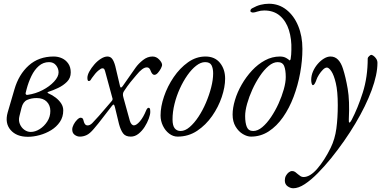

<svg xmlns="http://www.w3.org/2000/svg" viewBox="-20 -716 2046 1026"><path d="M129 15Q68 15 36.5 -21.5Q5 -58 21 -115Q30 -146 39 -176.5Q48 -207 57 -238Q80 -318 133.5 -366Q187 -414 267 -414Q291 -414 311.5 -404.5Q332 -395 345 -376Q358 -357 358 -329Q358 -299 338 -279Q318 -259 290.5 -246Q263 -233 238 -225Q234 -224 234 -221.5Q234 -219 239 -217Q260 -208 278 -194Q296 -180 307 -163Q318 -146 318 -126Q318 -91 300 -64.5Q282 -38 253.5 -20.5Q225 -3 192 6Q159 15 129 15ZM144 -11Q168 -11 192 -26Q216 -41 232.5 -66.5Q249 -92 249 -123Q249 -153 230 -172.5Q211 -192 176 -192Q147 -192 125 -182Q103 -172 95 -140L84 -96Q78 -73 86 -53.5Q94 -34 110 -22.5Q126 -11 144 -11ZM127 -209Q170 -215 207.5 -234.5Q245 -254 269 -280Q293 -306 293 -329Q293 -350 279.5 -367Q266 -384 242 -384Q211 -384 187.5 -363.5Q164 -343 148 -310Q132 -277 122 -239L117 -219Q116 -214 119 -211Q122 -208 127 -209Z M407 14Q392 14 379 4.5Q366 -5 366 -24Q366 -36 373.5 -50.5Q381 -65 392 -76Q403 -87 411 -87Q419 -87 422.5 -81.5Q426 -76 427 -69Q430 -57 435 -51.5Q440 -46 446 -46Q453 -45 460 -48.5Q467 -52 473 -58Q493 -79 508.5 -96.5Q524 -114 540 -133Q556 -152 577 -176Q581 -180 581.5 -185Q582 -190 580 -194L542 -334Q539 -345 536 -348Q533 -351 527 -351Q520 -351 505 -338.5Q490 -326 471 -299Q469 -296 465 -289.5Q461 -283 454 -283Q450 -283 448.5 -288Q447 -293 447 -300Q447 -315 457.5 -334Q468 -353 484 -371.5Q500 -390 519 -402Q538 -414 554 -414Q570 -414 579.5 -401.5Q589 -389 596 -363L621 -257Q624 -241 635 -255L705 -355Q720 -376 744 -395Q768 -414 795 -414Q815 -414 830 -398.5Q845 -383 846 -371Q847 -364 840 -350.5Q833 -337 823.5 -326.5Q814 -316 805 -316Q799 -316 794.5 -321Q790 -326 787 -333Q782 -347 777 -351.5Q772 -356 765 -356Q753 -356 739 -345.5Q725 -335 708 -314Q694 -298 677.5 -277.5Q661 -257 642 -228Q638 -222 637 -214Q636 -206 640 -193L674 -70Q678 -57 684 -51.5Q690 -46 695 -46Q709 -46 727.5 -67.5Q746 -89 761 -126Q767 -140 774 -140Q778 -140 780.5 -136.5Q783 -133 783 -118Q783 -104 775 -82Q767 -60 753 -38Q739 -16 720 -1Q701 14 679 14Q651 14 638 -3Q625 -20 616 -53Q611 -74 605 -98.5Q599 -123 594 -144Q591 -156 587.5 -157Q584 -158 578 -150Q554 -120 530 -88Q506 -56 481 -27Q460 -2 442.5 6Q425 14 407 14Z M929 14Q905 14 884 -2Q863 -18 850.5 -44Q838 -70 838 -99Q838 -146 856.5 -200.5Q875 -255 908 -303.5Q941 -352 984.5 -383Q1028 -414 1078 -414Q1128 -414 1155.5 -380Q1183 -346 1183 -296Q1183 -251 1165 -197.5Q1147 -144 1113.5 -96Q1080 -48 1033.5 -17Q987 14 929 14ZM945 -16Q969 -16 993.5 -37Q1018 -58 1040.5 -92Q1063 -126 1080.5 -167Q1098 -208 1108.5 -249Q1119 -290 1119 -324Q1119 -350 1110.5 -367Q1102 -384 1076 -384Q1053 -384 1028.5 -365Q1004 -346 981.5 -314Q959 -282 941 -242.5Q923 -203 912.5 -160.5Q902 -118 902 -78Q902 -45 913.5 -30.5Q925 -16 945 -16Z M1321 14Q1301 14 1278 0.5Q1255 -13 1239 -39.5Q1223 -66 1223 -104Q1223 -139 1235.5 -181Q1248 -223 1271.5 -264Q1295 -305 1326.5 -339Q1358 -373 1396 -393.5Q1434 -414 1476 -414Q1496 -414 1509.5 -406Q1523 -398 1524 -396Q1526 -392 1529 -394Q1532 -396 1533 -400Q1535 -412 1536 -424.5Q1537 -437 1537 -449Q1539 -507 1524 -555Q1509 -603 1476 -631.5Q1443 -660 1392 -660Q1373 -660 1356.5 -654.5Q1340 -649 1332 -649Q1328 -649 1323 -651Q1318 -653 1318 -657Q1318 -663 1321 -666.5Q1324 -670 1328 -672Q1351 -685 1373 -690.5Q1395 -696 1417 -696Q1470 -696 1510.5 -664Q1551 -632 1573.5 -577.5Q1596 -523 1596 -455Q1596 -392 1584 -326Q1572 -260 1549 -199Q1526 -138 1492.5 -90Q1459 -42 1416 -14Q1373 14 1321 14ZM1333 -16Q1357 -16 1381.5 -36.5Q1406 -57 1428.5 -90.5Q1451 -124 1468.5 -162.5Q1486 -201 1496.5 -238.5Q1507 -276 1507 -304Q1507 -342 1498.5 -363Q1490 -384 1464 -384Q1440 -384 1415.5 -363.5Q1391 -343 1368.5 -309.5Q1346 -276 1328.5 -237.5Q1311 -199 1300.5 -161.5Q1290 -124 1290 -96Q1290 -59 1299 -37.5Q1308 -16 1333 -16Z M1547 290Q1532 290 1517 279.5Q1502 269 1502 248Q1502 234 1508 223Q1514 212 1523 205Q1532 198 1541 198Q1551 198 1558 203.5Q1565 209 1572 215Q1579 221 1586 225.5Q1593 230 1602 230Q1637 230 1675.5 185.5Q1714 141 1747 74Q1770 27 1777.5 -29.5Q1785 -86 1785 -154Q1785 -228 1774.5 -272Q1764 -316 1750.5 -335.5Q1737 -355 1727 -355Q1717 -355 1705.5 -343.5Q1694 -332 1684.5 -317Q1675 -302 1671 -290Q1670 -285 1664 -273Q1658 -261 1652 -261Q1648 -261 1645.5 -269.5Q1643 -278 1643 -289Q1643 -312 1652.5 -334Q1662 -356 1677.5 -374Q1693 -392 1711 -403Q1729 -414 1746 -414Q1770 -414 1786.5 -397Q1803 -380 1813 -348Q1827 -305 1838 -241.5Q1849 -178 1844 -78Q1843 -60 1847.5 -61Q1852 -62 1859 -75Q1892 -138 1918.5 -221Q1945 -304 1945 -404Q1945 -409 1952.5 -416Q1960 -423 1964 -423Q1968 -423 1976 -417.5Q1984 -412 1990.5 -402Q1997 -392 1997 -380Q1997 -318 1966 -234Q1935 -150 1879 -56Q1823 38 1749 130Q1714 173 1678 209.5Q1642 246 1608.5 268Q1575 290 1547 290Z"/></svg>

Font: EB Garamond
Style: Italic
Weight: 400
Italic angle: -17.2°
Designer: Georg Duffner and Octavio Pardo
Foundry: Georg Duffner
Version: Version 1.001